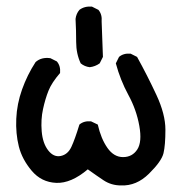

<svg xmlns="http://www.w3.org/2000/svg" viewBox="-20 -568 540 582"><path d="M346.7 -5.9Q317.4 -5.9 293.9 -21.5Q270.5 -37.1 246.1 -54.7Q195.3 -11.7 150.4 -13.7Q105.5 -15.6 76.2 -50.3Q46.9 -85 37.1 -124Q27.3 -163.1 29.3 -208Q31.2 -252.9 46.9 -296.9Q62.5 -340.8 87.9 -379.9Q105.5 -395.5 132.8 -391.6L152.3 -381.8Q164.1 -368.2 162.1 -346.7Q136.7 -317.4 127 -293Q117.2 -268.6 110.4 -237.3Q103.5 -206.1 106.4 -169.9Q109.4 -133.8 126 -112.3Q142.6 -90.8 164.1 -95.2Q185.5 -99.6 196.3 -122.6Q207 -145.5 220.7 -190.4Q234.4 -202.1 255.9 -200.2L276.4 -190.4Q286.1 -147.5 305.7 -119.6Q325.2 -91.8 353 -91.8Q380.9 -91.8 396 -114.7Q411.1 -137.7 402.3 -186.5Q393.6 -235.4 369.1 -280.3Q344.7 -325.2 331.1 -376L340.8 -395.5Q354.5 -407.2 376 -405.3L395.5 -395.5Q426.8 -338.9 454.1 -280.3Q481.4 -221.7 481.4 -174.8Q481.4 -127.9 475.6 -103.5Q469.7 -79.1 431.6 -41.5Q393.6 -3.9 346.7 -5.9ZM252 -364.3Q236.3 -366.2 224.6 -376Q210.9 -405.3 210.9 -440.4Q210.9 -475.6 209 -510.7Q210.9 -526.4 220.7 -538.1Q236.3 -549.8 258.8 -547.9L278.3 -538.1Q290 -524.4 288.1 -502.9L292 -395.5L282.2 -376Q268.6 -366.2 252 -364.3Z"/></svg>

Font: JasonHandwriting2
Style: Regular
Weight: 400
Version: Version 1.05.10